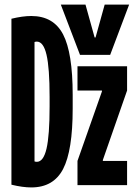

<svg xmlns="http://www.w3.org/2000/svg" viewBox="-20 -810 590 840"><path d="M117 10Q79 10 30 -2V-728Q79 -740 117 -740Q214 -740 256 -659.5Q298 -579 298 -395V-335Q298 -151 256 -70.5Q214 10 117 10ZM118 -116Q122 -109 127.5 -105.5Q133 -102 141 -102Q170 -102 183.5 -159.5Q197 -217 197 -344V-386Q197 -513 183.5 -570.5Q170 -628 141 -628Q133 -628 127.5 -624.5Q122 -621 118 -614L131 -656V-74ZM319 0V-106L426 -410V-414H319V-520H536V-414L430 -110V-106H536V0ZM330 -570 246 -790H354L394 -646H398L438 -790H545L462 -570Z"/></svg>

Font: M PLUS Code Latin SemiExpanded SemiBold
Style: Regular
Weight: 600
Width: 6
Designer: Coji Morishita
Foundry: UNDERFOREST DESIGN
Version: Version 1.002; ttfautohint (v1.8.3)